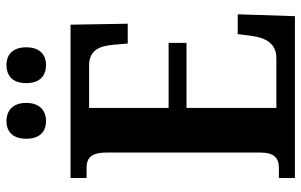

<svg xmlns="http://www.w3.org/2000/svg" viewBox="-194 -764 958 611"><g transform="rotate(-90 285.5 -459.0)"><path d="M384 -792C412 -792 440 -808 440 -855C440 -902 412 -918 384 -918C353 -918 326 -902 326 -855C326 -808 353 -792 384 -792ZM205 -792C234 -792 263 -808 263 -855C263 -902 234 -918 205 -918C176 -918 149 -902 149 -855C149 -808 176 -792 205 -792ZM24 0H539L545 -182H482L476 -136C470 -92 451 -59 406 -59H247V-345H454V-402H247V-655H382C428 -655 444 -626 448 -578L452 -532H515L512 -714H24V-663H55C82 -663 105 -655 105 -600V-109C105 -66 87 -51 57 -51H24Z"/></g></svg>

Font: Noto Serif Georgian Condensed Bold
Style: Regular
Weight: 700
Width: 3
Designer: Monotype Design Team, Akaki Razmadze
Foundry: Google LLC
Version: Version 2.003